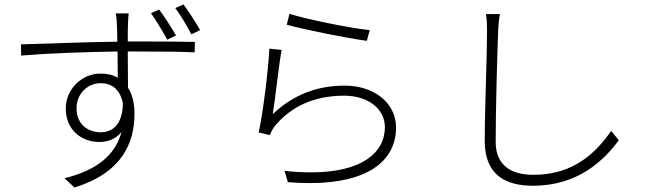

<svg xmlns="http://www.w3.org/2000/svg" viewBox="-20 -797 2908 861"><path d="M877.8 -661.9C855.8 -699.9 824.9 -747.2 802.9 -777L766 -761C790.1 -729 817.1 -683.2 838.1 -643.1ZM769.2 -638.1C749.3 -673.3 715.9 -724.1 693.9 -753.9L657 -737.9C680 -706 709.2 -657 730.1 -619ZM432.2 -203.8C372.2 -203.8 323.2 -241.1 323.2 -311.1C323.2 -378.9 375 -424 431.1 -424C479 -424 517.8 -398.8 530.9 -334.9C530.9 -251.8 494.3 -203.8 432.2 -203.8ZM552.9 -611.2C552.9 -644.2 552.9 -672.9 554 -691.1C554 -702.1 556.1 -728.7 557.2 -736.9H498.9C501.1 -728.7 503.9 -704.9 503.9 -691.1C505 -674 506 -644.2 506 -610.1C355.1 -608 174.7 -600.9 73.9 -598L74.9 -547.9C192.8 -557.9 362.2 -563.9 507.1 -566.1C507.1 -523.1 508.2 -479 508.2 -448.2C487.2 -461.3 460.9 -467 430 -467C346.9 -467 274.9 -397 274.9 -311.1C274.9 -215.2 343.8 -160.2 426.8 -160.2C465.9 -160.2 500 -175.1 524.9 -204.9C496.8 -100.9 413.4 -33 269.2 2.1L313.9 44C527 -22 583.1 -155.9 583.1 -286.9C583.1 -333.1 573.9 -373.2 554 -403.1C554 -447.1 552.9 -508.9 552.9 -566.1H585.9C724.1 -566.1 802.9 -565 853 -562.1L854 -609C813.2 -610.1 712 -611.2 585.9 -611.2Z M1266 -686.1C1335.9 -666.2 1539.1 -625 1625 -614L1638.1 -661.9C1554 -670.1 1355.1 -710.2 1278.1 -735.1ZM1242.9 -573.2 1187.9 -578.8C1183.9 -490.8 1159.1 -285.2 1139.9 -203.1L1190 -191.1C1195 -204.2 1203.1 -220.2 1214.1 -234C1285.2 -318.2 1386.7 -367.9 1523.8 -367.9C1628.9 -367.9 1706 -310 1706 -226.9C1706 -110.8 1600.1 -24.1 1376.1 -24.1C1339.1 -24.1 1299 -25.9 1256 -30.9L1271 19.9C1306.1 22.7 1338.1 24.1 1369 24.1C1628.9 24.1 1756 -75.3 1756 -225.1C1756 -334.2 1659.1 -413 1525.9 -413C1404.8 -413 1297.2 -374.3 1203.1 -285.2C1214.1 -350.1 1229.8 -502.1 1242.9 -573.2Z M2159.1 -734C2163 -713.1 2164.1 -686.1 2164.1 -658C2164.1 -546.9 2153.8 -313.2 2153.8 -164.1C2153.8 -14.2 2245 35.9 2370 35.9C2573.2 35.9 2687.9 -78.1 2755 -168L2720.9 -209.9C2653.8 -114.7 2555 -13.1 2372.9 -13.1C2274.9 -13.1 2202.8 -52.9 2202.8 -160.9C2202.8 -315.7 2209.9 -547.9 2213.8 -658C2214.8 -683.9 2217 -708.1 2221.9 -734Z"/></svg>

Font: Karasuma Gothic
Style: Light
Weight: 300
Designer: Rasmus Andersson / Ryoko Nishizuka
Foundry: rsms
Version: Version 1.00